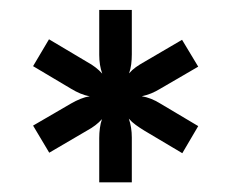

<svg xmlns="http://www.w3.org/2000/svg" viewBox="-20 -780 465 386"><path d="M302 -601.5Q293 -596 283.8 -592.2Q274.5 -588.5 265 -586.5Q283.5 -583.5 302 -572L378.5 -526.5L346.5 -472L270 -517.5Q261 -523 253 -528.8Q245 -534.5 239 -541.5Q245 -524 245 -503.5V-413.5H179.5V-502.5Q179.5 -512.5 180.8 -522.2Q182 -532 185 -540.5Q173.5 -527.5 155 -517.5L79 -473L46.5 -527.5L123 -572Q132.5 -577.5 141.8 -581.2Q151 -585 160.5 -586.5Q151 -588 141.5 -592Q132 -596 123 -601.5L46.5 -647L78.5 -701L155 -655.5Q173.5 -645.5 185.5 -632Q179.5 -649 179.5 -669.5V-760H245V-670.5Q245 -660.5 243.8 -650.8Q242.5 -641 239.5 -632.5Q245.5 -639.5 253.2 -645Q261 -650.5 270 -655.5L346 -700L378.5 -646Z"/></svg>

Font: Lato
Style: Regular
Weight: 800
Designer: Lukasz Dziedzic with Adam Twardoch and Botio Nikoltchev
Foundry: tyPoland Lukasz Dziedzic
Version: Version 2.015; 2015-08-06; http://www.latofonts.com/; ttfaut